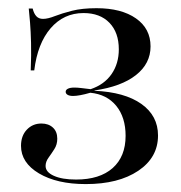

<svg xmlns="http://www.w3.org/2000/svg" viewBox="-20 -447 450 478"><path d="M193.5 11.3Q121.8 11.3 77 -15.3Q32.3 -41.9 32.3 -83.9Q32.3 -108.9 46.8 -124.2Q61.3 -139.5 83.1 -139.5Q100.8 -139.5 111.7 -129.4Q122.6 -119.4 122.6 -101.6Q122.6 -87.1 115.3 -75.8Q108.1 -64.5 100.8 -54.4Q93.5 -44.4 93.5 -33.9Q93.5 -18.5 114.1 -9.3Q134.7 0 169.4 0Q228.2 0 260.5 -28.6Q292.7 -57.3 292.7 -108.9Q292.7 -154.8 269.4 -183.5Q246 -212.1 204.8 -216.1Q191.1 -212.1 180.2 -210.1Q169.4 -208.1 162.1 -208.1Q153.2 -208.1 148.4 -210.9Q143.5 -213.7 143.5 -218.5Q143.5 -223.4 149.2 -226.2Q154.8 -229 165.3 -229Q172.6 -229 182.3 -227.8Q191.9 -226.6 205.6 -225Q239.5 -236.3 257.7 -262.5Q275.8 -288.7 275.8 -324.2Q275.8 -366.1 252.4 -390.3Q229 -414.5 187.9 -414.5Q138.7 -414.5 106 -376.6Q73.4 -338.7 65.3 -271.8H56.5Q58.1 -311.3 57.3 -340.3Q56.5 -369.4 54.8 -390.7Q53.2 -412.1 51.6 -425.8H61.3Q64.5 -412.9 70.6 -406.5Q76.6 -400 87.1 -400Q99.2 -400 116.5 -406.9Q133.9 -413.7 159.3 -420.2Q184.7 -426.6 220.2 -426.6Q282.3 -426.6 318.5 -401.2Q354.8 -375.8 354.8 -331.5Q354.8 -288.7 318.5 -260.1Q282.3 -231.5 215.3 -221.8V-221Q290.3 -217.7 331.9 -188.3Q373.4 -158.9 373.4 -109.7Q373.4 -54.8 324.2 -21.8Q275 11.3 193.5 11.3Z"/></svg>

Font: Playfair 144pt
Style: Regular
Weight: 400
Designer: Claus Eggers Sørensen
Foundry: Claus Eggers Sørensen
Version: Version 2.001;gftools[0.9.30]